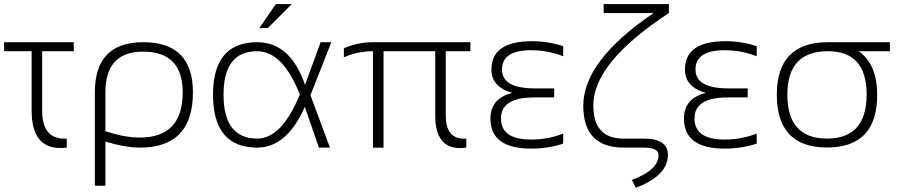

<svg xmlns="http://www.w3.org/2000/svg" viewBox="-20 -718 4373 934"><path d="M0 -512.7H338.9V-468.8H185.1V-180.7Q185.1 -43.5 293.5 -43.5Q298.8 -43.5 304.7 -43.9V0Q288.6 2 273.9 2Q133.8 2 133.8 -180.7V-468.8H0Z M492.7 -80.1Q585 -48.8 660.2 -48.8Q868.7 -48.8 868.7 -268.6Q868.7 -466.8 675.8 -466.8Q492.7 -466.8 492.7 -268.6ZM676.8 -512.7Q918.5 -512.7 918.5 -268.6Q918.5 0 660.6 0Q589.4 0 492.7 -29.3V185.5H441.4V-268.6Q441.4 -512.7 676.8 -512.7Z M1016.1 -256.3Q1016.1 -512.7 1231 -512.7Q1392.6 -512.7 1463.9 -305.2L1539.6 -512.7H1591.8L1490.2 -254.9L1585 0H1531.2L1462.9 -198.2Q1375.5 0 1231 0Q1017.1 0 1016.1 -256.3ZM1231 -43.9Q1350.6 -43.9 1438.5 -258.3Q1355.5 -468.8 1231 -468.8Q1067.4 -468.8 1067.4 -258.3Q1067.4 -43.9 1231 -43.9ZM1321.8 -698.2H1399.4L1282.7 -581.5H1241.7Z M1652.8 -483.4Q1721.2 -512.7 1794.4 -512.7H2268.1V-468.8H2148.4V-156.2Q2148.4 -43.5 2237.3 -43.5Q2242.7 -43.5 2248.5 -43.9V0Q2232.4 2.4 2218.3 2.4Q2097.2 2.4 2097.2 -156.2V-468.8H1845.7V0.5H1794.4V-468.8Q1721.2 -468.8 1652.8 -439.5Z M2719.7 -444.3Q2646.5 -473.6 2563.5 -473.6Q2421.9 -473.6 2421.9 -379.9Q2421.9 -288.1 2580.6 -288.1H2675.8V-244.1H2579.1Q2417 -244.1 2417 -141.6Q2417 -39.1 2563.5 -39.1Q2646.5 -39.1 2719.7 -68.4V-19.5Q2646.5 4.9 2563.5 4.9Q2365.7 4.9 2365.7 -141.6Q2365.7 -239.3 2472.2 -266.1Q2370.6 -294.9 2370.6 -379.9Q2370.6 -517.6 2568.4 -517.6Q2646.5 -517.6 2719.7 -493.2Z M2916.5 -698.2H3233.9V-654.3Q2866.2 -413.6 2866.2 -205.6Q2866.2 -43.9 3011.7 -43.9H3109.9Q3229 -43.9 3229 35.6Q3229 136.2 3073.2 195.3L3053.7 157.2Q3183.6 108.9 3183.6 36.6Q3183.6 0 3112.3 0H3014.2Q2817.4 0 2817.4 -203.6Q2817.4 -422.9 3159.7 -654.3H2916.5Z M3661.1 -444.3Q3587.9 -473.6 3504.9 -473.6Q3363.3 -473.6 3363.3 -379.9Q3363.3 -288.1 3522 -288.1H3617.2V-244.1H3520.5Q3358.4 -244.1 3358.4 -141.6Q3358.4 -39.1 3504.9 -39.1Q3587.9 -39.1 3661.1 -68.4V-19.5Q3587.9 4.9 3504.9 4.9Q3307.1 4.9 3307.1 -141.6Q3307.1 -239.3 3413.6 -266.1Q3312 -294.9 3312 -379.9Q3312 -517.6 3509.8 -517.6Q3587.9 -517.6 3661.1 -493.2Z M4002.9 -43.9Q4195.8 -43.9 4195.8 -258.3Q4195.8 -468.8 4007.8 -468.8Q3810.1 -468.8 3810.1 -258.3Q3810.1 -43.9 4002.9 -43.9ZM3758.8 -256.3Q3758.8 -512.7 4007.8 -512.7H4309.1V-468.8H4157.2Q4247.1 -405.8 4247.1 -256.3Q4247.1 -0.5 4002.9 -0.5Q3759.8 -0.5 3758.8 -256.3Z"/></svg>

Font: Sansation Light
Style: Light
Weight: 300
Designer: Bernd Montag
Version: Version 1.301